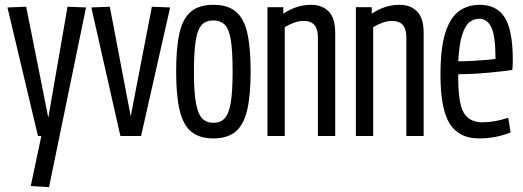

<svg xmlns="http://www.w3.org/2000/svg" viewBox="-20 -566 2177 799"><path d="M108 208 152 0H138L11 -535L89 -538L181 -76L261 -538L338 -535L184 213Z M481 0 360 -535 437 -538 524 -82 612 -538 688 -535 567 0Z M713 -269Q713 -368 727 -429Q741 -490 775 -518Q809 -546 868 -546Q927 -546 961 -518Q995 -490 1009 -429Q1023 -368 1023 -269Q1023 -169 1008.5 -107.5Q994 -46 960 -18Q926 10 868 10Q810 10 776 -18Q742 -46 727.5 -107.5Q713 -169 713 -269ZM787 -269Q787 -183 795.5 -137Q804 -91 821.5 -73Q839 -55 868 -55Q897 -55 914.5 -73Q932 -91 940 -137Q948 -183 948 -269Q948 -354 940.5 -400Q933 -446 915 -463.5Q897 -481 868 -481Q838 -481 820.5 -463.5Q803 -446 795 -400Q787 -354 787 -269Z M1093 0V-536H1159V-509Q1214 -546 1274 -546Q1321 -546 1348 -518Q1375 -490 1375 -430V0H1303V-411Q1303 -479 1244 -479Q1224 -479 1203.5 -471.5Q1183 -464 1165 -453V0Z M1461 0V-536H1527V-509Q1582 -546 1642 -546Q1689 -546 1716 -518Q1743 -490 1743 -430V0H1671V-411Q1671 -479 1612 -479Q1592 -479 1571.5 -471.5Q1551 -464 1533 -453V0Z M1972 10Q1891 10 1852 -50.5Q1813 -111 1813 -255Q1813 -367 1833.5 -430.5Q1854 -494 1890.5 -520Q1927 -546 1977 -546Q2047 -546 2080.5 -493Q2114 -440 2114 -316Q2114 -310 2113.5 -296Q2113 -282 2112 -275Q2080 -270 2018.5 -264Q1957 -258 1887 -257Q1887 -250 1887 -239Q1887 -135 1910.5 -96Q1934 -57 1987 -57Q2013 -57 2040.5 -62Q2068 -67 2095 -76L2105 -15Q2044 10 1972 10ZM1887 -311Q1919 -311 1951 -313Q1983 -315 2007 -317Q2031 -319 2042 -321Q2042 -415 2025 -451.5Q2008 -488 1974 -488Q1952 -488 1934 -474Q1916 -460 1903.5 -422Q1891 -384 1887 -311Z"/></svg>

Font: Georama Condensed
Style: Regular
Weight: 400
Width: 3
Designer: Jean-Baptiste Levee
Foundry: Production Type
Version: Version 1.000